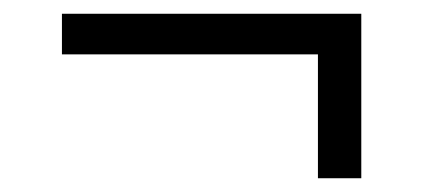

<svg xmlns="http://www.w3.org/2000/svg" viewBox="-20 -400 615 279"><path d="M505 -380V-141H442V-321H70V-380Z"/></svg>

Font: Modern
Style: Small
Weight: 400
Designer: Julieta Ulanovsky
Foundry: Julieta Ulanovsky
Version: Version 8.000